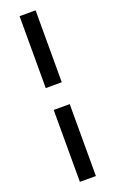

<svg xmlns="http://www.w3.org/2000/svg" viewBox="-174 -791 596 991"><g transform="rotate(-20 124.0 -295.0)"><path d="M80 -750H168V-355H80ZM80 -235H168V160H80Z"/></g></svg>

Font: Thasadith
Style: Bold
Weight: 700
Designer: Cadson Demak Co.,Ltd.
Foundry: Cadson Demak Co.,Ltd.
Version: Version 1.000; ttfautohint (v1.6)